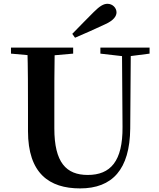

<svg xmlns="http://www.w3.org/2000/svg" viewBox="-20 -997 858 1035"><path d="M369.6 -814.5 384.5 -793.6C438.7 -816.4 492.2 -840.9 546.2 -865.9C595.1 -887.7 608.1 -911.6 608.1 -930.5C608.1 -953.6 587.8 -976.5 559.4 -976.5C538.8 -976.5 518.3 -965.1 485.4 -932.2C449.4 -896.4 409.2 -855.1 369.6 -814.5ZM411.6 18.6C585.3 18.6 679.8 -83.2 682 -304.3L685.2 -740.5H637.5L640.5 -312.5C641.9 -128 575.7 -53.9 453 -53.9C336.9 -53.9 272.9 -120.9 272.9 -305V-400.9C272.9 -515.1 272.9 -628.3 274.9 -740.5H127.5C130.9 -627.3 130.9 -513.1 130.9 -400.9V-290C130.9 -62.6 245.3 18.6 411.6 18.6ZM39.2 -707.9 191.8 -694.2H218.8L374.4 -707.9V-740.5H39.2ZM521.1 -707.9 646.5 -693.5H674.7L786.3 -707.9V-740.5H521.1Z"/></svg>

Font: Source Han Serif CN VF
Style: Regular
Weight: 250
Designer: Ryoko NISHIZUKA 西塚涼子 (kana & ideographs); Frank Grießhammer (Latin, Greek & Cyrillic); Wenlong ZHANG 张文龙 (bopomofo); San
Foundry: Adobe
Version: Version 2.002;hotconv 1.1.0;makeotfexe 2.6.0